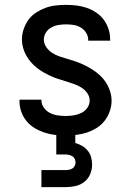

<svg xmlns="http://www.w3.org/2000/svg" viewBox="-20 -548 540 788"><path d="M249 8Q227 8 205 5.5Q183 3 162 -4Q141 -11 122 -22.5Q103 -34 89 -51Q75 -68 67.5 -89Q60 -110 60 -132V-139H150V-136Q150 -120 160 -106Q170 -92 185 -84.5Q200 -77 216.5 -74.5Q233 -72 249 -72Q265 -72 281.5 -74.5Q298 -77 313 -84Q328 -91 338 -105Q348 -119 348 -135Q348 -152 338 -166Q328 -180 313.5 -189Q299 -198 283 -203.5Q267 -209 251 -214Q235 -219 219 -224Q203 -229 188 -236Q173 -243 158 -251.5Q143 -260 130 -270.5Q117 -281 106 -294Q95 -307 87 -321.5Q79 -336 74.5 -352.5Q70 -369 70 -386Q70 -407 77 -428Q84 -449 96.5 -466.5Q109 -484 127.5 -496Q146 -508 166 -515.5Q186 -523 207.5 -525.5Q229 -528 251 -528Q272 -528 293.5 -525.5Q315 -523 335.5 -516Q356 -509 374 -497Q392 -485 405 -468Q418 -451 425 -430Q432 -409 432 -388V-381H342V-384Q342 -400 333.5 -413.5Q325 -427 311.5 -435Q298 -443 282.5 -445.5Q267 -448 251 -448Q235 -448 220 -445.5Q205 -443 191 -435.5Q177 -428 168.5 -414.5Q160 -401 160 -385Q160 -369 170 -354.5Q180 -340 194 -331Q208 -322 224 -316.5Q240 -311 256 -306.5Q272 -302 288 -296.5Q304 -291 319.5 -284Q335 -277 349.5 -268.5Q364 -260 377.5 -249.5Q391 -239 402 -226.5Q413 -214 421 -199Q429 -184 433.5 -168Q438 -152 438 -135Q438 -113 430.5 -91.5Q423 -70 409.5 -52.5Q396 -35 377 -23Q358 -11 336.5 -4Q315 3 293 5.5Q271 8 249 8ZM150 220V150H250Q257 150 264 148.5Q271 147 277 143.5Q283 140 286.5 133Q290 126 290 119Q290 112 287 105Q284 98 278 94Q272 90 264.5 88Q257 86 250 86H211V-72H289V39Q304 43 317.5 51Q331 59 340.5 71Q350 83 354 97.5Q358 112 358 128Q358 148 350 167Q342 186 326 198.5Q310 211 290 215.5Q270 220 250 220Z"/></svg>

Font: Iosevka Custom Medium
Style: Regular
Weight: 500
Monospace: yes
Designer: Belleve Invis
Foundry: Belleve Invis
Version: Version 32.5.0; ttfautohint (v1.8.4)